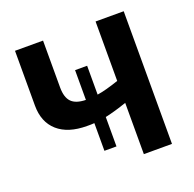

<svg xmlns="http://www.w3.org/2000/svg" viewBox="-126 -843 980 971"><g transform="rotate(-20 364.0 -357.0)"><path d="M266.1 -231.9Q164.1 -231.9 108.6 -281Q53.2 -330.1 53.2 -418.9V-713.9H204.1V-461.9Q204.1 -408.2 228 -383.5Q252 -358.9 305.2 -357.9V-518.1H370.1V-362.8Q413.6 -369.1 486.8 -394V-713.9H638.2V0H486.8V-275.9Q423.8 -253.9 370.1 -242.2V-84H305.2V-232.9L285.6 -231.9Z"/></g></svg>

Font: NotoSans-Bold
Style: Bold
Weight: 700
Designer: Monotype Design team
Foundry: Monotype Imaging Inc.
Version: Version 1.04